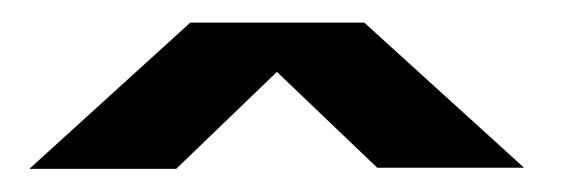

<svg xmlns="http://www.w3.org/2000/svg" viewBox="-20 -743 500 170"><path d="M6 -593.5H136L270.5 -723H148.5ZM314 -594.5H444L302.5 -723H179.5Z"/></svg>

Font: Anybody SemiExpanded ExtraBold
Style: Regular
Weight: 800
Width: 6
Version: Version 1.113;gftools[0.9.25]